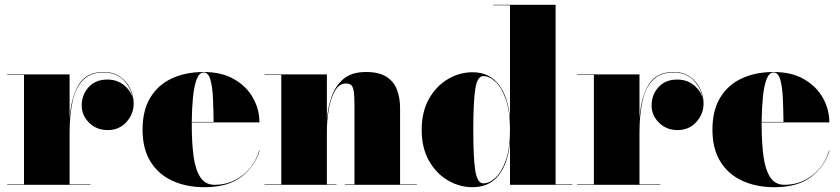

<svg xmlns="http://www.w3.org/2000/svg" viewBox="-20 -770 3501 800"><path d="M10 -2H80V-458H10V-460H270V-277.5Q276.5 -365 308.2 -417.5Q340 -470 412 -470Q452.5 -470 480.2 -450.5Q508 -431 522.5 -401Q537 -371 537 -339Q537 -295 506.8 -261.5Q476.5 -228 429 -228Q382 -228 351.2 -258.8Q320.5 -289.5 320.5 -330.5Q320.5 -375 349.2 -406.8Q378 -438.5 427 -438.5Q468 -438.5 496.8 -415Q525.5 -391.5 533.5 -360Q527 -401.5 496 -434.8Q465 -468 412 -468Q356.5 -468 325.8 -436.2Q295 -404.5 282.5 -348Q270 -291.5 270 -218V-2H357V0H10Z M1062 -143Q1042.5 -78 986.5 -34Q930.5 10 832 10Q756.5 10 698.2 -16.8Q640 -43.5 607 -96.8Q574 -150 574 -230Q574 -310 606.2 -363.2Q638.5 -416.5 696 -443.2Q753.5 -470 829 -470Q903.5 -470 955.2 -440.2Q1007 -410.5 1034 -362.5Q1061 -314.5 1061 -260H779Q779 -255 779 -250Q779 -178 786.2 -121.5Q793.5 -65 814 -32.5Q834.5 0 874 0Q940 0 990.8 -39.8Q1041.5 -79.5 1060 -143ZM829 -468Q810 -468 799.2 -439.2Q788.5 -410.5 784 -363.5Q779.5 -316.5 779 -262H870Q869.5 -311 867.5 -358.5Q865.5 -406 857 -437Q848.5 -468 829 -468Z M1082 -2H1152V-458H1082V-460H1342V-273.5Q1346 -320.5 1361.2 -365.8Q1376.5 -411 1410.5 -440.5Q1444.5 -470 1505 -470Q1558.5 -470 1589.5 -450.5Q1620.5 -431 1633.8 -396.8Q1647 -362.5 1647 -319V-2H1717V0H1417V-2H1457V-328Q1457 -370 1453.8 -390Q1450.5 -410 1442.8 -416Q1435 -422 1421 -422Q1393 -422 1375.5 -391.2Q1358 -360.5 1350 -314.5Q1342 -268.5 1342 -223V-2H1382V0H1082Z M2365 -2V0H2105V-180.5Q2097 -89 2057.8 -39.5Q2018.5 10 1949 10Q1894.5 10 1846 -18.5Q1797.5 -47 1767.2 -100.5Q1737 -154 1737 -229Q1737 -304 1767.2 -357.8Q1797.5 -411.5 1846 -440.2Q1894.5 -469 1949 -469Q2017.5 -469 2057.2 -418.8Q2097 -368.5 2105 -277V-748H2035V-750H2295V-2ZM2105 -229Q2105 -306 2087.8 -355.5Q2070.5 -405 2044.8 -429Q2019 -453 1994 -453Q1968.5 -453 1960.2 -398.8Q1952 -344.5 1952 -229Q1952 -113.5 1960.2 -59.8Q1968.5 -6 1994 -6Q2019 -6 2044.8 -29.8Q2070.5 -53.5 2087.8 -102.8Q2105 -152 2105 -229Z M2384.5 -2H2454.5V-458H2384.5V-460H2644.5V-277.5Q2651 -365 2682.8 -417.5Q2714.5 -470 2786.5 -470Q2827 -470 2854.8 -450.5Q2882.5 -431 2897 -401Q2911.5 -371 2911.5 -339Q2911.5 -295 2881.2 -261.5Q2851 -228 2803.5 -228Q2756.5 -228 2725.8 -258.8Q2695 -289.5 2695 -330.5Q2695 -375 2723.8 -406.8Q2752.5 -438.5 2801.5 -438.5Q2842.5 -438.5 2871.2 -415Q2900 -391.5 2908 -360Q2901.5 -401.5 2870.5 -434.8Q2839.5 -468 2786.5 -468Q2731 -468 2700.2 -436.2Q2669.5 -404.5 2657 -348Q2644.5 -291.5 2644.5 -218V-2H2731.5V0H2384.5Z M3436.5 -143Q3417 -78 3361 -34Q3305 10 3206.5 10Q3131 10 3072.8 -16.8Q3014.5 -43.5 2981.5 -96.8Q2948.5 -150 2948.5 -230Q2948.5 -310 2980.8 -363.2Q3013 -416.5 3070.5 -443.2Q3128 -470 3203.5 -470Q3278 -470 3329.8 -440.2Q3381.5 -410.5 3408.5 -362.5Q3435.5 -314.5 3435.5 -260H3153.5Q3153.5 -255 3153.5 -250Q3153.5 -178 3160.8 -121.5Q3168 -65 3188.5 -32.5Q3209 0 3248.5 0Q3314.5 0 3365.2 -39.8Q3416 -79.5 3434.5 -143ZM3203.5 -468Q3184.5 -468 3173.8 -439.2Q3163 -410.5 3158.5 -363.5Q3154 -316.5 3153.5 -262H3244.5Q3244 -311 3242 -358.5Q3240 -406 3231.5 -437Q3223 -468 3203.5 -468Z"/></svg>

Font: Bodoni* 96pt Fatface
Style: Regular
Weight: 900
Version: Version 2.3